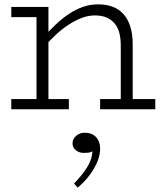

<svg xmlns="http://www.w3.org/2000/svg" viewBox="-20 -503 751 884"><path d="M536 0V-293Q536 -327 529 -353Q522 -379 506.5 -396.5Q491 -414 469 -423Q447 -432 417 -432Q387 -432 356.5 -420.5Q326 -409 295.5 -389Q265 -369 235.5 -341.5Q206 -314 178 -281V-329Q207 -362 236.5 -390Q266 -418 297.5 -439Q329 -460 362.5 -471.5Q396 -483 433 -483Q469 -483 498.5 -472Q528 -461 548.5 -438Q569 -415 580 -380.5Q591 -346 591 -298V0ZM32 0V-47H297V0ZM148 0V-471H203V0ZM32 -424V-471H196V-424ZM441 0V-47H695V0ZM441 182Q441 224 413 272.5Q385 321 338 361L321 342Q357 305 380 269Q403 233 406 194Q395 199 387 200Q379 201 365 201Q345 201 329.5 189Q314 177 314 157Q314 136 331 122Q348 108 371 108Q403 108 422 128Q441 148 441 182Z"/></svg>

Font: BioRhyme ExtraBold Light
Style: Regular
Weight: 300
Version: Version 1.600;gftools[0.9.33]